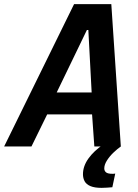

<svg xmlns="http://www.w3.org/2000/svg" viewBox="-56 -708 668 928"><path d="M-36 0 302 -688H482L528 0H400L389 -155H172L96 0ZM218 -261H387L371 -563H364ZM435 200Q401 200 381 191.5Q361 183 353 168Q345 153 345 134Q345 95 371.5 58Q398 21 444 -10L528 0Q512 11 493 29Q474 47 461 67.5Q448 88 448 106Q448 118 456.5 125Q465 132 487 132Q489 132 491.5 132Q494 132 501 131L487 197Q475 198 461 199Q447 200 435 200Z"/></svg>

Font: Saira SemiCondensed SemiBold
Style: Italic
Weight: 600
Width: 4
Italic angle: -12°
Designer: Hector Gatti with collaboration of the Omnibus-Type team
Foundry: Omnibus-Type
Version: Version 1.101